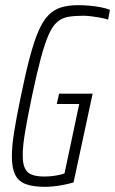

<svg xmlns="http://www.w3.org/2000/svg" viewBox="-20 -716 446 744"><path d="M154 8Q110 8 81.5 -2Q53 -12 39.5 -37.5Q26 -63 26 -110Q26 -150 35 -206.5Q44 -263 61 -344Q79 -432 95.5 -494Q112 -556 129 -595.5Q146 -635 167.5 -657Q189 -679 217.5 -687.5Q246 -696 283 -696Q304 -696 326.5 -694Q349 -692 370 -688Q391 -684 406 -678L399 -640Q384 -645 366.5 -648Q349 -651 332.5 -653Q316 -655 303 -655Q270 -655 245.5 -651Q221 -647 202.5 -631.5Q184 -616 169 -582.5Q154 -549 138.5 -491.5Q123 -434 104 -344Q87 -262 77.5 -206Q68 -150 68 -115Q68 -82 76.5 -64Q85 -46 103.5 -39Q122 -32 151 -32Q166 -32 180.5 -33.5Q195 -35 208.5 -38Q222 -41 230 -44L287 -313H200L209 -353H339L265 -9Q248 -4 227.5 0Q207 4 188.5 6Q170 8 154 8Z"/></svg>

Font: Saira ExtraCondensed ExtraLight
Style: Italic
Weight: 250
Width: 2
Italic angle: -12°
Designer: Hector Gatti with collaboration of the Omnibus-Type team
Foundry: Omnibus-Type
Version: Version 1.101